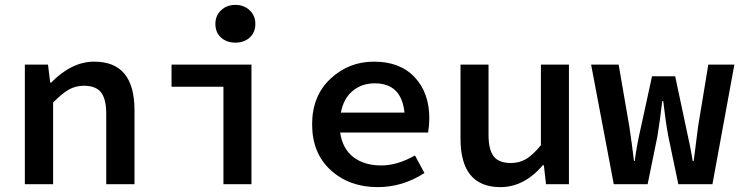

<svg xmlns="http://www.w3.org/2000/svg" viewBox="-20 -756 3040 788"><path d="M82 0V-491H177L186 -417H190Q274 -503 367 -503Q532 -503 532 -304V0H416V-289Q416 -349 395 -376.5Q374 -404 324 -404Q290 -404 262 -388Q234 -372 198 -335V0Z M897 0V-400H684V-491H1012V0ZM864 -658Q864 -692 887.5 -714Q911 -736 946 -736Q981 -736 1004.5 -714Q1028 -692 1028 -658Q1028 -623 1005 -602Q982 -581 946 -581Q910 -581 887 -602Q864 -623 864 -658Z M1530 12Q1414 12 1337.5 -57.5Q1261 -127 1261 -246Q1261 -362 1336 -432.5Q1411 -503 1515 -503Q1622 -503 1682 -439Q1742 -375 1742 -270Q1742 -245 1737 -212H1376Q1386 -145 1430.5 -111Q1475 -77 1545 -77Q1611 -77 1683 -118L1722 -46Q1633 12 1530 12ZM1518 -414Q1465 -414 1427.5 -383Q1390 -352 1379 -294H1640Q1628 -414 1518 -414Z M2034 12Q1870 12 1870 -187V-491H1985V-202Q1985 -142 2006 -114.5Q2027 -87 2077 -87Q2112 -87 2139.5 -103.5Q2167 -120 2200 -160V-491H2315V0H2221L2212 -78H2208Q2131 12 2034 12Z M2499 0 2406 -491H2519L2563 -236Q2573 -170 2582 -95H2585Q2593 -159 2611 -236L2656 -443H2751L2795 -236Q2815 -147 2823 -95H2827Q2830 -119 2836 -165.5Q2842 -212 2845 -236L2887 -491H2994L2904 0H2764L2723 -196Q2712 -254 2702 -341H2698Q2688 -256 2678 -196L2638 0Z"/></svg>

Font: TypoPRO Source Code Pro
Style: Regular
Weight: 600
Monospace: yes
Designer: Paul D. Hunt, Teo Tuominen
Foundry: Adobe Systems Incorporated
Version: Version 2.010;PS 1.0;hotconv 1.0.84;makeotf.lib2.5.63406